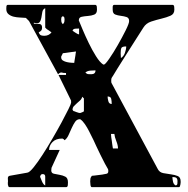

<svg xmlns="http://www.w3.org/2000/svg" viewBox="-20 -767 779 794"><path d="M633 -67Q640 -54 655.5 -51Q671 -48 687 -46Q703 -44 715 -39Q727 -34 727 -17Q727 -16 727 -12Q727 -8 726 -4Q725 0 724 3.5Q723 7 720 7H360Q355 7 354 -3.5Q353 -14 353 -17Q353 -24 354 -29Q355 -34 360 -40Q363 -40 370.5 -41Q378 -42 386.5 -43Q395 -44 402.5 -45Q410 -46 413 -47Q422 -48 425 -50.5Q428 -53 428 -60Q428 -64 427 -67Q423 -73 414 -90Q405 -107 395.5 -126.5Q386 -146 378 -163Q370 -180 367 -187Q367 -187 361.5 -198Q356 -209 348.5 -224Q341 -239 331.5 -253Q322 -267 313 -273Q313 -274 310 -274Q298 -274 290.5 -263Q283 -252 276.5 -237.5Q270 -223 263.5 -208.5Q257 -194 247 -187Q244 -192 240 -193Q240 -194 237 -194Q211 -194 197 -179.5Q183 -165 183 -147H227L193 -73L192 -62Q192 -51 203 -48.5Q214 -46 226.5 -44Q239 -42 250 -36.5Q261 -31 261 -13Q261 -11 260.5 -2Q260 7 253 7H20Q16 7 14.5 3.5Q13 0 12.5 -4.5Q12 -9 12.5 -12.5Q13 -16 13 -17Q13 -20 12.5 -29Q12 -38 20 -40L93 -53Q102 -54 119 -75Q136 -96 156 -127Q176 -158 197 -194Q218 -230 235 -261.5Q252 -293 263 -315.5Q274 -338 274 -342Q274 -344 274 -348.5Q274 -353 273 -353L222 -457H253V-465Q241 -465 235.5 -467Q230 -469 220 -460L100 -680L87 -693Q77 -694 63 -694.5Q49 -695 36.5 -698Q24 -701 15 -708.5Q6 -716 6 -730Q6 -733 6.5 -740Q7 -747 13 -747H373Q380 -747 380.5 -738Q381 -729 381 -727Q381 -711 369.5 -706.5Q358 -702 343.5 -701Q329 -700 317.5 -697.5Q306 -695 306 -683Q306 -681 307 -680Q311 -670 322 -644Q333 -618 347 -589Q361 -560 377 -534.5Q393 -509 407 -500H410Q415 -500 432 -524.5Q449 -549 467 -580.5Q485 -612 499.5 -641Q514 -670 514 -680Q514 -693 503.5 -696.5Q493 -700 480 -701.5Q467 -703 456.5 -707Q446 -711 446 -727Q446 -729 446 -738Q446 -747 453 -747H693Q700 -747 700.5 -738Q701 -729 701 -727Q701 -709 685 -702Q669 -695 648 -690Q627 -685 605.5 -678Q584 -671 573 -653Q563 -637 543 -606Q523 -575 503 -543Q483 -511 466.5 -485Q450 -459 447 -453Q442 -446 441 -443Q440 -440 440 -433Q440 -426 441 -424Q442 -422 447 -413ZM120 -669Q131 -669 142.5 -668Q154 -667 154 -653Q154 -646 151.5 -642Q149 -638 140 -633Q144 -623 149.5 -621Q155 -619 163 -619Q182 -619 193 -633Q191 -635 183.5 -640Q176 -645 173 -647L167 -653V-733Q157 -729 155 -717Q153 -705 151 -693.5Q149 -682 143.5 -675Q138 -668 120 -673ZM247 -687Q247 -691 246 -694.5Q245 -698 240 -700Q235 -698 234 -694.5Q233 -691 233 -687Q233 -681 234 -676.5Q235 -672 240 -667Q245 -672 246 -676.5Q247 -681 247 -687ZM307 -649Q304 -649 293 -648.5Q282 -648 280 -640Q282 -638 290 -633Q298 -628 300 -627Q304 -625 307 -625ZM502 -575Q485 -575 482 -568.5Q479 -562 479 -547L480 -527Q491 -533 496.5 -548Q502 -563 502 -575ZM233 -530Q233 -521 240.5 -516.5Q248 -512 257.5 -510Q267 -508 275.5 -507.5Q284 -507 287 -507Q287 -509 288 -514.5Q289 -520 290 -526.5Q291 -533 292 -538.5Q293 -544 293 -547Q294 -549 294 -554Q289 -554 287 -553Q284 -553 277.5 -552Q271 -551 263.5 -550Q256 -549 249.5 -548Q243 -547 240 -547L233 -533ZM375 -476Q367 -476 354 -475Q341 -474 333 -467Q339 -461 344.5 -460.5Q350 -460 357 -460Q375 -460 375 -476ZM442 -337Q442 -348 440 -358Q438 -368 425 -368Q425 -360 428 -348.5Q431 -337 442 -337ZM327 -360 320 -367Q318 -358 311.5 -352Q305 -346 298 -340Q291 -334 285.5 -328Q280 -322 280 -313Q281 -311 282 -310Q283 -307 287 -307Q288 -306 296 -303.5Q304 -301 307 -300H313Q316 -301 321.5 -303.5Q327 -306 327 -307ZM468 -153Q468 -166 461 -183.5Q454 -201 453 -213H439L440 -200Q441 -195 442 -187Q443 -179 444 -171.5Q445 -164 446 -158.5Q447 -153 447 -153ZM167 -20Q167 -26 167 -36.5Q167 -47 157 -47H153Q148 -44 147 -40Q146 -40 146 -37Q146 -34 147 -33Q148 -30 153.5 -17Q159 -4 167 0ZM714 -17Q714 -28 709 -31.5Q704 -35 693 -35Q693 -27 695.5 -15.5Q698 -4 707 0Q713 -2 713.5 -7Q714 -12 714 -17Z"/></svg>

Font: Genkaimincho
Style: Regular
Weight: 800
Designer: Dr. Ken Lunde (project architect, glyph set definition & overall production); Masataka HATTORI \u670D \u90E8 \u6B63 \u8C
Foundry: Adobe Systems Incorporated
Version: Version 1.00